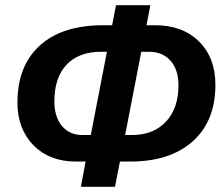

<svg xmlns="http://www.w3.org/2000/svg" viewBox="-20 -713 862 738"><path d="M553 -514H523L461 -194H487Q570 -194 618 -245.5Q666 -297 666 -385Q666 -445 635.5 -479.5Q605 -514 553 -514ZM422 5H291L309 -92H272Q171 -92 109 -154Q47 -218 47 -318Q47 -460 133 -538Q219 -616 377 -616H411L426 -693H558L543 -616H576Q682 -616 745 -553.5Q808 -491 808 -387Q808 -248 721 -170Q634 -92 480 -92H441ZM329 -194 391 -514H369Q283 -514 236 -464.5Q189 -415 189 -323Q189 -264 218 -229Q247 -194 297 -194Z"/></svg>

Font: Libra Sans
Style: Bold Italic
Weight: 700
Italic angle: -12°
Foundry: Context Ltd
Version: Version 1.002